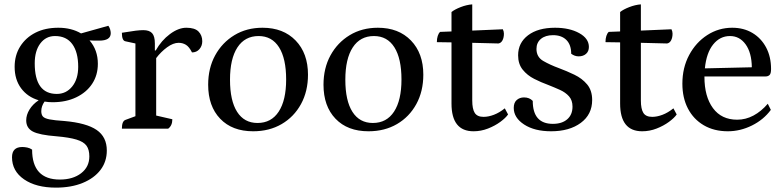

<svg xmlns="http://www.w3.org/2000/svg" viewBox="-20 -589 3588 879"><path d="M221 -121Q202 -121 184 -124Q169 -103 169 -80Q169 -64 176.5 -55.5Q184 -47 206.5 -42.5Q229 -38 275 -35Q376 -26 422.5 6Q469 38 469 100Q469 151 440 189Q411 227 358.5 248.5Q306 270 236 270Q145 270 90 232Q35 194 35 131Q35 84 82 84Q93 84 105 86.5Q117 89 127 96Q127 233 254 233Q314 233 351.5 204Q389 175 389 127Q389 96 376 78Q363 60 330 50Q297 40 239 35Q160 29 130 13Q100 -3 100 -38Q100 -63 115 -87.5Q130 -112 157 -130Q106 -145 76.5 -185Q47 -225 47 -283Q47 -336 72.5 -376.5Q98 -417 142.5 -439.5Q187 -462 247 -462Q307 -462 351 -436L476 -471Q482 -463 484.5 -453.5Q487 -444 487 -437Q487 -403 434 -403Q425 -403 413.5 -403Q402 -403 390 -404Q428 -360 428 -297Q428 -245 402 -205.5Q376 -166 329 -143.5Q282 -121 221 -121ZM240 -159Q283 -159 310.5 -193Q338 -227 338 -283Q338 -350 311 -387Q284 -424 232 -424Q190 -424 164.5 -390Q139 -356 139 -299Q139 -159 240 -159Z M538 0Q538 -34 554 -40L600 -57V-390L554 -400Q538 -403 538 -439Q580 -446 601 -448.5Q622 -451 636 -451Q664 -451 676.5 -437Q689 -423 689 -390V-358H693Q719 -404 758 -433Q797 -462 833 -462Q872 -462 889 -444.5Q906 -427 906 -400Q906 -379 893 -364Q880 -349 859 -349Q846 -375 831 -384Q816 -393 798 -393Q773 -393 745 -372.5Q717 -352 695 -323V-60L769 -43Q769 -14 750 0Z M1139 12Q1043 12 988 -45.5Q933 -103 933 -201Q933 -277 965 -335.5Q997 -394 1053 -428Q1109 -462 1182 -462Q1277 -462 1333.5 -403.5Q1390 -345 1390 -247Q1390 -171 1358 -112.5Q1326 -54 1269.5 -21Q1213 12 1139 12ZM1159 -26Q1222 -26 1256 -78Q1290 -130 1290 -225Q1290 -321 1257.5 -372.5Q1225 -424 1164 -424Q1101 -424 1067 -372Q1033 -320 1033 -224Q1033 -128 1065.5 -77Q1098 -26 1159 -26Z M1667 12Q1571 12 1516 -45.5Q1461 -103 1461 -201Q1461 -277 1493 -335.5Q1525 -394 1581 -428Q1637 -462 1710 -462Q1805 -462 1861.5 -403.5Q1918 -345 1918 -247Q1918 -171 1886 -112.5Q1854 -54 1797.5 -21Q1741 12 1667 12ZM1687 -26Q1750 -26 1784 -78Q1818 -130 1818 -225Q1818 -321 1785.5 -372.5Q1753 -424 1692 -424Q1629 -424 1595 -372Q1561 -320 1561 -224Q1561 -128 1593.5 -77Q1626 -26 1687 -26Z M2148 12Q2047 12 2047 -115V-395L1980 -396Q1980 -412 1984 -424.5Q1988 -437 1995 -443L2047 -445V-534Q2062 -546 2089 -556.5Q2116 -567 2142 -569V-449L2282 -455Q2287 -445 2287 -435Q2287 -417 2280.5 -404.5Q2274 -392 2262 -390L2142 -393V-129Q2142 -90 2153.5 -72Q2165 -54 2194 -54Q2216 -54 2241 -63.5Q2266 -73 2291 -93L2306 -65Q2295 -49 2270.5 -31Q2246 -13 2214 -0.5Q2182 12 2148 12Z M2503 12Q2427 12 2379.5 -19Q2332 -50 2332 -95Q2332 -119 2345.5 -131Q2359 -143 2379 -143Q2404 -143 2419 -127Q2419 -22 2511 -22Q2553 -22 2577 -43Q2601 -64 2601 -101Q2601 -130 2585 -148Q2569 -166 2543.5 -177.5Q2518 -189 2490 -200Q2457 -212 2425.5 -228Q2394 -244 2373 -270Q2352 -296 2352 -336Q2352 -393 2397.5 -427.5Q2443 -462 2521 -462Q2587 -462 2631.5 -437.5Q2676 -413 2676 -374Q2676 -354 2663 -342.5Q2650 -331 2629 -331Q2611 -331 2595 -343Q2595 -384 2573 -406Q2551 -428 2512 -428Q2477 -428 2456.5 -411Q2436 -394 2436 -365Q2436 -328 2467 -310Q2498 -292 2539 -277Q2574 -264 2609.5 -247Q2645 -230 2668 -202.5Q2691 -175 2691 -131Q2691 -65 2639 -26.5Q2587 12 2503 12Z M2920 12Q2819 12 2819 -115V-395L2752 -396Q2752 -412 2756 -424.5Q2760 -437 2767 -443L2819 -445V-534Q2834 -546 2861 -556.5Q2888 -567 2914 -569V-449L3054 -455Q3059 -445 3059 -435Q3059 -417 3052.5 -404.5Q3046 -392 3034 -390L2914 -393V-129Q2914 -90 2925.5 -72Q2937 -54 2966 -54Q2988 -54 3013 -63.5Q3038 -73 3063 -93L3078 -65Q3067 -49 3042.5 -31Q3018 -13 2986 -0.5Q2954 12 2920 12Z M3312 12Q3249 12 3202 -15.5Q3155 -43 3129.5 -92Q3104 -141 3104 -206Q3104 -279 3135 -337Q3166 -395 3218 -428.5Q3270 -462 3332 -462Q3385 -462 3425 -438Q3465 -414 3487.5 -371.5Q3510 -329 3510 -273Q3510 -252 3503 -245.5Q3496 -239 3485 -239H3205V-237Q3205 -147 3244 -94Q3283 -41 3355 -41Q3394 -41 3429.5 -60Q3465 -79 3495 -114L3509 -86Q3476 -41 3422.5 -14.5Q3369 12 3312 12ZM3322 -424Q3276 -424 3245 -385.5Q3214 -347 3207 -276L3422 -281Q3421 -348 3393.5 -386Q3366 -424 3322 -424Z"/></svg>

Font: Petrona Medium
Style: Regular
Weight: 500
Designer: Ringo R. Seeber
Foundry: Ringo R. Seeber
Version: Version 2.001; ttfautohint (v1.8.3)